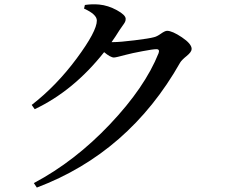

<svg xmlns="http://www.w3.org/2000/svg" viewBox="-20 -803 1040 878"><path d="M490.2 -610.4H498Q528.3 -610.4 595.7 -618.7Q663.1 -627 683.6 -632.8Q697.3 -635.7 715.8 -648.9Q734.4 -662.1 744.1 -662.1Q767.6 -662.1 812 -632.3Q856.4 -602.5 856.4 -579.1Q856.4 -565.4 833.5 -546.9Q810.5 -528.3 803.7 -516.6Q570.3 -104.5 148.4 54.7L134.8 34.2Q322.3 -65.4 482.4 -234.4Q642.6 -403.3 705.1 -559.6Q711.9 -578.1 695.3 -578.1Q679.7 -578.1 630.9 -568.8Q582 -559.6 556.6 -552.7Q509.8 -540 501 -540Q485.4 -540 456.1 -564.5Q316.4 -387.7 138.7 -303.7L125 -323.2Q238.3 -411.1 330.6 -535.6Q422.9 -660.2 422.9 -709Q422.9 -737.3 364.3 -763.7L368.2 -780.3Q401.4 -785.2 433.6 -782.2Q474.6 -778.3 514.6 -756.3Q554.7 -734.4 554.7 -716.8Q554.7 -708 551.3 -701.7Q547.9 -695.3 540 -684.6Q532.2 -673.8 526.4 -665Q507.8 -634.8 490.2 -610.4Z"/></svg>

Font: GenYoMin TW TTF SemiBold
Style: Regular
Weight: 600
Version: Version 1.300